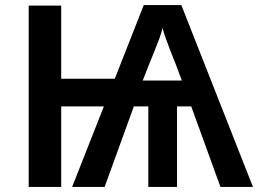

<svg xmlns="http://www.w3.org/2000/svg" viewBox="-20 -736 1016 756"><path d="M694 -716 976 0H848L733 -317H677V0H564V-317H507L392 0H264L389 -317H221V0H93V-714H221V-426H432L546 -716ZM620 -626Q617 -610 607 -583Q597 -556 585.5 -528Q574 -500 566 -480L542 -419H696L672 -483Q664 -502 653.5 -529.5Q643 -557 633.5 -583Q624 -609 620 -626Z"/></svg>

Font: Noto Sans SemiBold
Style: Regular
Weight: 600
Designer: Monotype Design Team
Foundry: Monotype Imaging Inc.
Version: Version 2.007